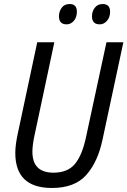

<svg xmlns="http://www.w3.org/2000/svg" viewBox="-20 -924 633 954"><path d="M238 10Q352 10 409.5 -55.5Q467 -121 490 -233L593 -714H509L407 -241Q388 -152 352 -109Q316 -66 246 -66Q141 -66 141 -170Q141 -202 151 -249L250 -714H165L67 -254Q56 -201 56 -164Q56 10 238 10ZM476 -803Q496 -803 511.5 -820.5Q527 -838 527 -866Q527 -904 490 -904Q465 -904 451 -885.5Q437 -867 437 -843Q437 -803 476 -803ZM311 -803Q332 -803 347 -820.5Q362 -838 362 -866Q362 -904 326 -904Q300 -904 286.5 -885.5Q273 -867 273 -843Q273 -803 311 -803Z"/></svg>

Font: Noto Sans UI SemiCondensed
Style: Italic
Weight: 400
Width: 4
Italic angle: -12°
Designer: Monotype Design Team
Foundry: Monotype Imaging Inc.
Version: Version 1.901